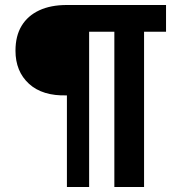

<svg xmlns="http://www.w3.org/2000/svg" viewBox="-20 -749 721 769"><path d="M248 0V-367Q150 -364 96 -413.5Q42 -463 42 -546Q42 -605 66.5 -645.5Q91 -686 137 -707.5Q183 -729 248 -729H645V-622H557V0H438V-622H337V0Z"/></svg>

Font: Mona Sans ExtraLight SemiBold
Style: Regular
Weight: 600
Version: Version 2.000